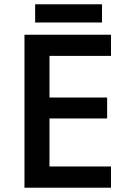

<svg xmlns="http://www.w3.org/2000/svg" viewBox="-20 -876 598 896"><path d="M498 0H94.2V-713.9H498V-615.2H210.9V-420.9H480V-323.2H210.9V-99.1H498ZM144 -856H456.1V-771H144Z"/></svg>

Font: OpenSans-Semibold
Style: Regular
Weight: 600
Foundry: Ascender Corporation
Version: Version 1.10